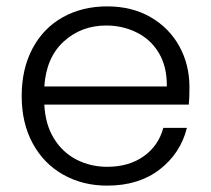

<svg xmlns="http://www.w3.org/2000/svg" viewBox="-20 -574 662 602"><path d="M574 -301Q574 -265 572 -246H119Q122 -184 149 -140Q176 -96 220 -73.5Q264 -51 316 -51Q384 -51 430.5 -84Q477 -117 492 -173H566Q546 -93 480.5 -42.5Q415 8 316 8Q239 8 178 -26.5Q117 -61 82.5 -124.5Q48 -188 48 -273Q48 -358 82 -422Q116 -486 177 -520Q238 -554 316 -554Q394 -554 452.5 -520Q511 -486 542.5 -428.5Q574 -371 574 -301ZM503 -303Q503 -305 503 -308Q503 -366 478 -408Q453 -450 409 -472Q365 -494 313 -494Q235 -494 180 -444Q125 -394 119 -303Z"/></svg>

Font: Fz Poppins Light
Style: Regular
Weight: 300
Designer: Ninad Kale (Devanagari), Jonny Pinhorn (Latin)
Foundry: Indian Type Foundry
Version: Vit hóa bi Vntype.Com & FontZin.Com